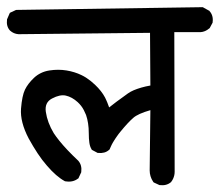

<svg xmlns="http://www.w3.org/2000/svg" viewBox="-20 -582 628 548"><path d="M434.1 -54.2 419.4 -61 418 -62 417 -63.5Q412.1 -70.8 409.7 -78.9Q407.2 -86.9 407.2 -95.7L409.2 -267.6Q373.5 -257.3 360.4 -245.6Q345.2 -232.4 323.7 -206.1Q321.3 -203.1 318.8 -200Q316.4 -196.8 314.2 -193.6Q312 -190.4 309.8 -187.3Q307.6 -184.1 305.7 -180.9Q303.7 -177.7 302 -174.8Q300.3 -171.9 298.8 -168.9Q297.4 -166 296.1 -163.1Q294.9 -160.2 293.5 -157.2L293 -155.8L292 -154.8Q285.6 -148.9 277.6 -146.7Q269.5 -144.5 260.3 -145.5H258.8L257.8 -146L243.2 -153.8L241.7 -154.8L241.2 -156.2Q236.8 -163.1 235.1 -174.3Q233.4 -185.5 233.4 -201.7Q233.4 -216.8 231.4 -229.7Q229.5 -242.7 225.6 -253.9Q222.7 -261.2 219.2 -267.8Q215.8 -274.4 211.4 -280Q207 -285.6 201.7 -290.5Q185.5 -305.2 168 -309.1Q151.4 -313 128.4 -300.8Q106.9 -289.6 110.8 -262.7Q115.2 -232.4 133.3 -202.1Q139.6 -192.4 149.4 -180.2Q159.2 -168 172.6 -153.8Q186 -139.6 203.1 -123.5L203.6 -123Q214.4 -110.4 211.9 -91.3V-90.3L211.4 -89.4L204.6 -74.7L204.1 -73.2L202.6 -72.3Q188 -61 167 -64.5H166L165 -64.9Q140.6 -78.1 113.8 -109.4Q100.1 -125 87.4 -144.3Q74.7 -163.6 62 -186.5Q37.1 -233.9 40 -272Q43 -309.1 51.3 -326.2Q59.6 -343.3 77.1 -359.9Q85.9 -368.2 96.9 -373.5Q107.9 -378.9 121.1 -380.9Q146.5 -384.8 169.9 -380.9Q193.4 -377 212.4 -367.7Q218.8 -364.7 225.3 -360.6Q231.9 -356.4 238.3 -351.3Q244.6 -346.2 251 -340.3Q260.7 -331.1 267.8 -322Q274.9 -313 279.8 -303.7Q281.2 -300.3 283 -296.9Q284.7 -293.5 286.1 -289.8Q287.6 -286.1 288.8 -282.7Q290 -279.3 291.5 -275.4Q303.2 -284.7 313 -292Q322.8 -299.3 330.8 -304.9Q338.9 -310.5 345.2 -315.4Q352.1 -320.3 361.8 -324.5Q371.6 -328.6 383.3 -332Q395 -335.4 409.2 -337.9L408.2 -488.3L33.2 -484.4H32.7Q19 -485.4 8.8 -494.6L8.3 -495.1Q-2.4 -506.8 0 -525.9V-526.9L0.5 -527.8L7.3 -543.5L8.3 -545.4L10.3 -546.4L24.9 -553.2L25.9 -553.7H27.3L557.6 -561.5H559.1L560.5 -560.5L576.2 -551.8H577.1L577.6 -550.8Q589.4 -538.1 586.9 -519V-517.6L586.4 -516.6L578.6 -502L577.6 -501L576.7 -500.5Q565.9 -491.2 552.2 -490.2H551.8H477.5L478.5 -91.8Q478.5 -86.4 477.3 -81.3Q476.1 -76.2 473.9 -71.5Q471.7 -66.9 468.3 -62.5V-62H467.8Q455.1 -51.3 436 -53.7H435.1Z"/></svg>

Font: NaikaiFont
Style: SemiBold
Weight: 600
Version: Version 1.89